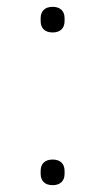

<svg xmlns="http://www.w3.org/2000/svg" viewBox="-20 -535 308 562"><path d="M134 -440C157 -440 169 -453 169 -473V-482C169 -502 157 -515 134 -515C111 -515 99 -502 99 -482V-473C99 -453 111 -440 134 -440ZM134 7C157 7 169 -6 169 -26V-35C169 -55 157 -68 134 -68C111 -68 99 -55 99 -35V-26C99 -6 111 7 134 7Z"/></svg>

Font: IBM Plex Arabic ExtraLight
Style: Regular
Weight: 200
Designer: Mike Abbink, Paul van der Laan, Pieter van Rosmalen, Wael Morcos, Khajak Apelian
Foundry: Bold Monday
Version: Version 1.0